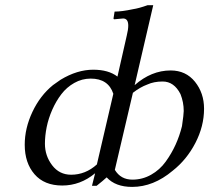

<svg xmlns="http://www.w3.org/2000/svg" viewBox="-20 -715 814 747"><path d="M356.9 -75.2 420.9 -350.1Q401.4 -409.2 333 -409.2Q298.8 -409.2 269 -392.3Q239.3 -375.5 218.8 -348.6Q198.2 -321.8 183.3 -288.1Q168.5 -254.4 161.6 -220.5Q154.8 -186.5 154.8 -155.8Q154.8 -108.9 182.9 -72Q210.9 -35.2 256.8 -35.2Q312.5 -35.2 356.9 -75.2ZM497.1 -354 426.8 -54.2Q449.7 -16.1 495.1 -16.1Q534.2 -16.1 567.9 -35.2Q601.6 -54.2 624.5 -85.9Q647.5 -117.7 663.1 -152.1Q678.7 -186.5 688 -224.1Q694.8 -270.5 694.8 -283.2Q694.8 -317.4 682.1 -349.1Q657.2 -397.9 612.8 -397.9Q578.6 -397.9 553.2 -386.2Q525.4 -376 497.1 -354ZM554.2 -694.8H576.2L503.9 -383.8Q568.8 -440.9 644 -440.9Q703.1 -440.9 738.5 -397Q773.9 -353 773.9 -292Q773.9 -224.1 740.2 -158.9Q706.5 -93.8 651.9 -50.8Q577.1 12.2 494.1 12.2Q429.2 12.2 395 -24.9Q381.3 -12.2 356 7.8H337.9L350.1 -41Q292.5 6.8 222.2 6.8Q152.3 6.8 114.3 -37.1Q76.2 -81.1 76.2 -151.9Q76.2 -216.3 106.2 -279.8Q136.2 -343.3 186 -383.8L215.8 -404.8Q280.3 -443.8 342.8 -443.8Q402.3 -443.8 437 -417L473.1 -576.2Q479 -600.1 479 -615.2Q479 -643.1 459 -643.1L425.8 -640.1Q423.8 -639.6 422.4 -641.1Q420.9 -642.6 421.9 -645L425.8 -669.9Q454.1 -669.9 497.1 -679.2Q520.5 -682.6 554.2 -694.8Z"/></svg>

Font: Common Serif
Style: Bold Italic
Weight: 700
Italic angle: -12°
Designer: Philipp H. Poll, Khaled Hosny
Foundry: Stefan Peev, Context Ltd.
Version: Version 1.026